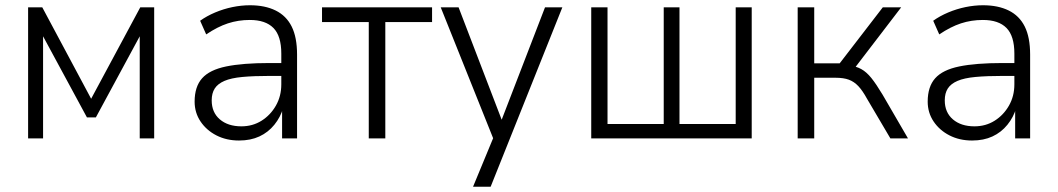

<svg xmlns="http://www.w3.org/2000/svg" viewBox="-20 -527 4027 731"><path d="M87 0V-499H141L327 -151L514 -499H567V0H512V-411H524L345 -80H311L132 -411H144V0Z M890 8Q842 8 804 -11.5Q766 -31 743.5 -64.5Q721 -98 721 -140Q721 -197 749.5 -229Q778 -261 841 -274Q904 -287 1006 -287H1062V-238H1009Q946 -238 903 -234Q860 -230 834.5 -219Q809 -208 797.5 -190Q786 -172 786 -145Q786 -99 817 -72.5Q848 -46 899 -46Q942 -46 976 -67.5Q1010 -89 1030.5 -125Q1051 -161 1051 -206V-323Q1051 -390 1021 -420.5Q991 -451 931 -451Q887 -451 847.5 -438Q808 -425 765 -396L742 -448Q767 -466 799 -479.5Q831 -493 865 -500Q899 -507 932 -507Q989 -507 1029.5 -487Q1070 -467 1090.5 -426Q1111 -385 1111 -319V0H1054V-116H1058Q1048 -81 1024.5 -52Q1001 -23 967.5 -7.5Q934 8 890 8Z M1384 0V-443H1206V-499H1625V-443H1447V0Z M1781 184 1865 -19V18L1658 -499H1726L1897 -53H1883L2055 -499H2121L1848 184Z M2231 0V-499H2293V-55H2507V-499H2567V-55H2781V-499H2842V0Z M3017 0V-499H3080V-286H3177L3341 -499H3411L3228 -260L3210 -279Q3239 -275 3259 -264Q3279 -253 3297.5 -230Q3316 -207 3340 -167L3437 0H3370L3281 -151Q3264 -182 3248 -199Q3232 -216 3212 -223.5Q3192 -231 3161 -231H3080V0Z M3681 8Q3633 8 3595 -11.5Q3557 -31 3534.5 -64.5Q3512 -98 3512 -140Q3512 -197 3540.5 -229Q3569 -261 3632 -274Q3695 -287 3797 -287H3853V-238H3800Q3737 -238 3694 -234Q3651 -230 3625.5 -219Q3600 -208 3588.5 -190Q3577 -172 3577 -145Q3577 -99 3608 -72.5Q3639 -46 3690 -46Q3733 -46 3767 -67.5Q3801 -89 3821.5 -125Q3842 -161 3842 -206V-323Q3842 -390 3812 -420.5Q3782 -451 3722 -451Q3678 -451 3638.5 -438Q3599 -425 3556 -396L3533 -448Q3558 -466 3590 -479.5Q3622 -493 3656 -500Q3690 -507 3723 -507Q3780 -507 3820.5 -487Q3861 -467 3881.5 -426Q3902 -385 3902 -319V0H3845V-116H3849Q3839 -81 3815.5 -52Q3792 -23 3758.5 -7.5Q3725 8 3681 8Z"/></svg>

Font: Nunitoga
Style: Light
Weight: 300
Designer: Vernon Adams
Foundry: Vernon Adams
Version: Version 1.0